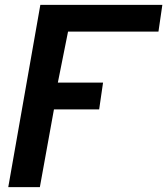

<svg xmlns="http://www.w3.org/2000/svg" viewBox="-20 -770 688 790"><path d="M14 0 146 -750H648L632 -640H260L218 -430H404L388 -320H202L144 0Z"/></svg>

Font: Hermit
Style: Bold Italic
Weight: 700
Italic angle: -10°
Designer: Pablo Caro
Version: Version 2.000;PS 002.000;hotconv 1.0.88;makeotf.lib2.5.64775